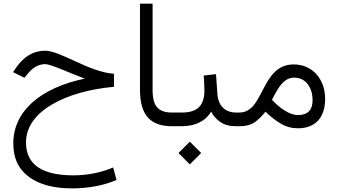

<svg xmlns="http://www.w3.org/2000/svg" viewBox="-20 -685 1836 1042"><path d="M598.6 -284.7C534.7 -288.6 461.9 -318.4 393.6 -350.1C324.7 -381.8 265.1 -409.7 226.6 -409.7C154.8 -409.7 102.1 -372.6 57.6 -303.7L50.8 -293.5L112.8 -262.7L124 -276.9C152.8 -313.5 183.1 -336.9 226.1 -336.9C254.9 -336.9 350.6 -292 439.9 -258.3C200.2 -208.5 52.2 -82 52.2 92.8C52.2 149.9 65.9 196.3 93.8 232.4C148.9 304.7 249 337.4 370.6 337.4C458 337.4 546.4 321.3 612.3 291.5L594.2 223.6C527.8 252.9 449.7 266.6 377.9 266.6C213.4 266.6 121.1 211.4 121.1 88.4C121.1 4.4 172.9 -65.4 260.7 -117.2C348.1 -168.9 466.3 -202.1 598.6 -213.9Z M739.7 -198.2C739.7 -63 793.9 0 913.1 0H929.7V-74.2H913.1C877.4 -74.2 851.1 -83 834 -101.1C816.9 -118.7 808.1 -150.9 808.1 -198.2V-665H739.7Z M909.7 0H966.3C1034.2 0 1094.7 -24.9 1126 -79.6C1136.2 -58.1 1152.3 -39.6 1174.3 -23.9C1195.8 -7.8 1224.6 0 1260.7 0H1276.4V-74.2H1261.7C1202.6 -74.2 1164.1 -109.9 1159.7 -176.3L1152.3 -282.7L1085.4 -274.9C1087.4 -250 1089.4 -224.1 1089.4 -194.8C1089.4 -110.8 1050.3 -74.2 966.3 -74.2H909.7ZM948.7 145.5 1010.3 207 1071.8 145.5 1010.3 84Z M1597.7 11.2C1690.9 11.2 1744.6 -46.9 1744.6 -148.4C1744.6 -252.9 1678.2 -335.4 1573.7 -335.4C1485.8 -335.4 1444.8 -271.5 1410.6 -205.1C1399.4 -182.6 1387.7 -161.6 1376 -141.6C1352.5 -102.1 1323.7 -74.2 1278.8 -74.2H1256.8V0H1280.8C1315.4 0 1342.3 -7.3 1362.3 -21.5C1381.8 -35.6 1401.4 -54.7 1420.9 -78.6C1448.7 -51.8 1476.6 -30.3 1504.4 -13.7C1531.7 2.9 1563 11.2 1597.7 11.2ZM1574.2 -263.7C1606.4 -263.7 1631.3 -252 1649.4 -229C1667.5 -205.6 1676.3 -176.3 1676.3 -140.6C1676.3 -87.4 1649.9 -60.5 1596.7 -60.5C1574.7 -60.5 1549.3 -69.3 1521.5 -87.4C1500.5 -100.6 1479 -119.1 1456.1 -143.1C1464.8 -161.6 1475.1 -180.2 1486.3 -198.7C1508.8 -235.8 1537.1 -263.7 1574.2 -263.7Z"/></svg>

Font: Vazirmatn Light
Style: Regular
Weight: 300
Designer: Saber Rastikerdar
Foundry: Saber Rastikerdar
Version: Version 33.003